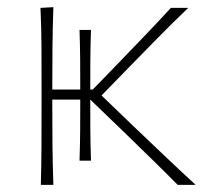

<svg xmlns="http://www.w3.org/2000/svg" viewBox="-20 -516 590 536"><path d="M94 0Q95.5 -56.5 95.8 -108.5Q96 -160.5 96 -221V-271Q96 -332 95.8 -385Q95.5 -438 93 -494L129 -496Q127 -440 126.5 -386Q126 -332 126 -271V-266H204V-272.5Q204 -307.5 203.8 -348Q203.5 -388.5 202 -432.5H234Q232.5 -388.5 232.2 -348Q232 -307.5 232 -272.5V-266H239L316.5 -346Q352 -383 387.8 -420.2Q423.5 -457.5 457 -494H505.5Q461 -451.5 418.8 -408.5Q376.5 -365.5 335.5 -323.5L263.5 -249.5L346.5 -169.5Q390 -128 435.2 -85Q480.5 -42 526 0H476Q440 -36.5 402.2 -73.2Q364.5 -110 327.5 -146L232 -238V-227.5Q232 -192.5 232.2 -152.2Q232.5 -112 234 -67.5H202Q203.5 -112 203.8 -152.2Q204 -192.5 204 -227.5V-238H126V-221Q126 -160.5 126.5 -108.5Q127 -56.5 129 0Z"/></svg>

Font: Commissioner Flair Thin
Style: Regular
Weight: 100
Designer: Kostas Bartsokas
Foundry: Kostas Bartsokas
Version: Version 1.000; ttfautohint (v1.8.3)